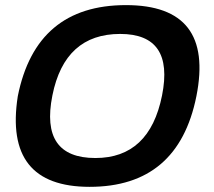

<svg xmlns="http://www.w3.org/2000/svg" viewBox="-20 -723 833 748"><path d="M351.6 -107.4Q562.5 -107.4 611.3 -351.1Q659.2 -590.8 448.2 -590.8Q231.9 -590.8 184.1 -351.1Q135.3 -107.4 351.6 -107.4ZM49.3 -348.1Q120.1 -703.1 470.7 -703.1Q815.9 -703.1 745.1 -348.1Q674.3 4.9 329.1 4.9Q-5.9 4.9 49.3 -348.1Z"/></svg>

Font: Sansation
Style: Bold Italic
Weight: 700
Designer: Bernd Montag
Version: Version 1.301